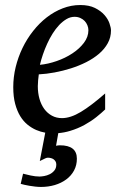

<svg xmlns="http://www.w3.org/2000/svg" viewBox="-20 -513 474 756"><path d="M282.7 111.8Q282.7 137.7 271.5 158.4Q260.3 179.2 240.7 193.6Q221.2 208 195.6 215.6Q169.9 223.1 141.6 223.1Q130.4 223.1 118.4 221.7Q106.4 220.2 95.7 218.5Q85 216.8 75.9 214.6Q66.9 212.4 61.5 210.9L70.8 170.9Q82 173.8 100.6 178Q119.1 182.1 135.7 182.1Q142.6 182.1 153.8 180.2Q165 178.2 175.5 173.1Q186 168 193.8 158.7Q201.7 149.4 201.7 134.8Q201.7 127.4 198.5 122.3Q195.3 117.2 190.7 114Q186 110.8 180.2 109.4Q174.3 107.9 168.5 107.9Q164.1 107.9 158.2 110.6Q152.3 113.3 136.7 121.1L158.2 9.3H157.7Q140.1 6.3 122.6 -1.2Q105 -8.8 88.6 -22Q72.3 -35.2 59.8 -55.4Q47.4 -75.7 39.8 -103.8Q32.2 -131.8 32.2 -169.9Q32.2 -209.5 41.7 -248.8Q51.3 -288.1 68.6 -324Q85.9 -359.9 110.4 -390.9Q134.8 -421.9 164.1 -444.6Q193.4 -467.3 226.8 -480.2Q260.3 -493.2 295.9 -493.2Q330.6 -493.2 353.8 -481.7Q377 -470.2 391.1 -454.1Q405.3 -438 411.1 -420.9Q417 -403.8 417 -393.1Q417 -365.7 404.3 -342.8Q391.6 -319.8 369.9 -301.3Q348.1 -282.7 319.6 -268.3Q291 -253.9 259.5 -243.9Q228 -233.9 195.3 -227.8Q162.6 -221.7 132.8 -220.2Q131.3 -210.4 130.1 -196.8Q128.9 -183.1 128.9 -173.8Q128.9 -146.5 135.5 -123.5Q142.1 -100.6 154.5 -83.7Q167 -66.9 184.6 -57.4Q202.1 -47.9 224.1 -47.9Q257.8 -47.9 298.3 -72.3Q338.9 -96.7 394 -145V-82Q379.9 -68.4 359.4 -52Q338.9 -35.6 312.7 -21.2Q286.6 -6.8 255.9 2.4Q233.4 9.3 209.5 11.2L200.7 61Q204.6 60.1 208.3 59.6Q211.9 59.1 215.8 59.1Q282.7 59.1 282.7 111.8ZM328.1 -394Q328.1 -403.8 324.2 -413.3Q320.3 -422.9 313.5 -430.2Q306.6 -437.5 296.4 -442.1Q286.1 -446.8 273.9 -446.8Q257.3 -446.8 242.2 -438Q227.1 -429.2 213.1 -414.6Q199.2 -399.9 187.3 -380.9Q175.3 -361.8 165.8 -340.8Q156.2 -319.8 148.9 -298.3Q141.6 -276.9 137.2 -257.8Q168.9 -260.7 202.9 -272.5Q236.8 -284.2 264.6 -302.5Q292.5 -320.8 310.3 -344.2Q328.1 -367.7 328.1 -394Z"/></svg>

Font: Charis SIL Viet
Style: Italic
Weight: 400
Italic angle: -11°
Foundry: SIL International
Version: Version 5.000